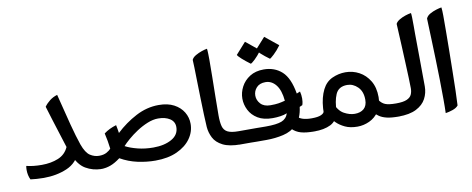

<svg xmlns="http://www.w3.org/2000/svg" viewBox="-55 -777 2553 1039"><g transform="rotate(-10 1222.0 -257.5)"><path d="M436.5 4.9Q390.6 4.9 350.3 -18.6Q310.1 -42 285.6 -107.4L327.1 -109.4Q306.2 -50.3 249 -25.9Q191.9 -1.5 121.1 -1.5Q99.6 -1.5 82 -2.9Q64.5 -4.4 48.3 -6.3Q36.6 -30.3 36.6 -60.5Q36.6 -64.9 37.1 -71.3Q37.6 -77.6 38.6 -82Q56.2 -77.6 77.1 -75.2Q98.1 -72.8 123 -72.8Q173.8 -72.8 213.6 -89.1Q253.4 -105.5 271 -145Q260.7 -176.8 253.2 -201.2Q245.6 -225.6 237.8 -250Q230 -274.4 220.5 -304.9Q210.9 -335.4 197.8 -378.9Q210.4 -396.5 228.3 -410.4Q246.1 -424.3 270 -431.6Q294.9 -330.6 313.2 -261Q331.5 -191.4 347.2 -146Q364.7 -97.2 388.2 -82.3Q411.6 -67.4 436.5 -67.4H446.3V4.9Z M732.4 11.2Q685.1 11.2 635.5 0.5Q585.9 -10.3 541.5 -35.6Q512.7 -13.7 487.3 -4.4Q461.9 4.9 437.5 4.9H426.8V-67.4H436.5Q462.4 -67.4 479 -76.9Q495.6 -86.4 502.4 -95.2Q499.5 -119.1 496.1 -138.4Q492.7 -157.7 487.3 -181.2Q516.1 -203.1 555.7 -214.8Q558.1 -204.1 559.8 -193.6Q561.5 -183.1 563.5 -170.4Q614.3 -218.3 675 -250.2Q735.8 -282.2 801.3 -282.2Q850.6 -282.2 884.5 -264.2Q918.5 -246.1 936.3 -216.6Q954.1 -187 954.1 -152.3Q954.1 -108.4 927.7 -71.3Q901.4 -34.2 851.8 -11.5Q802.2 11.2 732.4 11.2ZM733.9 -60.5Q794.9 -60.5 835 -83.3Q875 -106 875 -148.4Q875 -178.2 849.9 -194.6Q824.7 -210.9 785.6 -210.9Q757.3 -210.9 726.3 -198.2Q695.3 -185.5 666.7 -166.7Q638.2 -147.9 615.7 -128.4Q593.3 -108.9 581.1 -95.2Q608.4 -80.6 648.2 -70.6Q688 -60.5 733.9 -60.5Z M1202.1 4.9Q1139.2 4.9 1104 -13.2Q1068.8 -31.2 1054.2 -59.8Q1039.6 -88.4 1037.1 -119.6Q1035.2 -147 1033.7 -189.2Q1032.2 -231.4 1031 -279.1Q1029.8 -326.7 1028.8 -371.1Q1027.8 -415.5 1027.1 -447.8Q1026.4 -480 1025.4 -490.7Q1031.2 -503.9 1047.9 -513.4Q1064.5 -522.9 1082.8 -529.1Q1101.1 -535.2 1111.8 -536.6Q1113.3 -527.8 1113.8 -507.1Q1114.3 -486.3 1114.3 -476.6Q1114.3 -436.5 1113.5 -382.3Q1112.8 -328.1 1111.8 -272.2Q1110.8 -216.3 1110.8 -170.4Q1110.8 -133.3 1116.9 -110.6Q1123 -87.9 1142.6 -77.6Q1162.1 -67.4 1202.1 -67.4H1211.9V4.9Z M1343.8 5.4Q1307.6 5.4 1291.5 5.4Q1275.4 5.4 1269.5 5.1Q1263.7 4.9 1259.5 4.9Q1255.4 4.9 1243.4 4.9Q1231.4 4.9 1202.1 4.9H1192.4V-67.4H1202.1Q1242.7 -67.4 1266.1 -67.4Q1289.6 -67.4 1303.5 -67.4Q1317.4 -67.4 1328.1 -67.1Q1338.9 -66.9 1353.5 -66.9Q1411.6 -66.9 1439.5 -77.6Q1467.3 -88.4 1476.6 -117.7Q1460 -110.8 1439.2 -107.9Q1418.5 -105 1397 -105Q1347.7 -105 1315.9 -124.3Q1284.2 -143.6 1268.8 -174.1Q1253.4 -204.6 1253.4 -237.3Q1253.4 -270.5 1269.8 -301.8Q1286.1 -333 1317.6 -353Q1349.1 -373 1394 -373Q1453.6 -373 1493.7 -336.7Q1533.7 -300.3 1548.3 -213.4L1567.4 -221.2Q1572.3 -202.1 1572.3 -182.1Q1572.3 -175.3 1571.3 -166Q1570.3 -156.7 1566.9 -146.5L1551.3 -139.6Q1543.5 -77.1 1512.2 -46.1Q1481 -15.1 1436.3 -4.9Q1391.6 5.4 1343.8 5.4ZM1604.5 4.9Q1561.5 4.9 1533.7 -2.9Q1505.9 -10.7 1485.4 -31.2L1526.9 -91.8Q1547.4 -67.4 1604.5 -67.4H1614.3V4.9ZM1397.5 -175.8Q1424.8 -175.8 1441.4 -178.5Q1458 -181.2 1478 -186.5Q1472.7 -244.6 1449.2 -274.2Q1425.8 -303.7 1391.6 -303.7Q1359.4 -303.7 1342.3 -284.9Q1325.2 -266.1 1325.2 -241.2Q1325.2 -215.8 1343.5 -195.8Q1361.8 -175.8 1397.5 -175.8ZM1438.5 -423.8Q1412.1 -442.9 1393.3 -460Q1374.5 -477.1 1371.6 -483.9L1427.7 -546.4L1500.5 -487.3Q1480.5 -460 1461.9 -442.9Q1443.4 -425.8 1438.5 -423.8ZM1331.5 -415.5Q1305.7 -434.6 1286.9 -451.4Q1268.1 -468.3 1265.1 -475.6L1320.8 -538.1L1394 -478.5Q1371.6 -448.7 1354.5 -432.9Q1337.4 -417 1331.5 -415.5Z M1841.3 20Q1801.3 20 1773.2 6.6Q1745.1 -6.8 1726.8 -25.1Q1708.5 -43.5 1698.2 -58.1L1732.4 -131.8Q1749.5 -84.5 1780 -67.6Q1810.5 -50.8 1838.9 -50.8Q1870.6 -50.8 1889.2 -67.1Q1907.7 -83.5 1907.7 -116.2Q1907.7 -161.6 1882.3 -186.8Q1856.9 -211.9 1824.7 -211.9Q1776.9 -211.9 1760.5 -173.8Q1744.1 -135.7 1744.1 -80.6Q1732.9 -30.8 1696.8 -12.7Q1660.6 5.4 1605.5 4.9Q1603.5 4.9 1600.3 4.9Q1597.2 4.9 1594.7 4.9V-67.4Q1597.2 -67.4 1599.4 -67.4Q1601.6 -67.4 1604.5 -67.4Q1640.1 -67.4 1657.2 -75.4Q1674.3 -83.5 1674.3 -93.8Q1674.3 -97.7 1674.3 -101.6Q1674.3 -105.5 1674.8 -111.3Q1678.7 -168.9 1699.7 -210.9Q1718.8 -249 1753.9 -265.1Q1789.1 -281.2 1827.1 -281.2Q1867.2 -281.2 1902.1 -262.5Q1937 -243.7 1959 -207.3Q1981 -170.9 1981 -117.7Q1981 -70.8 1960.2 -40.3Q1939.5 -9.8 1907.5 5.1Q1875.5 20 1841.3 20ZM2068.4 4.9Q2028.3 4.9 2003.9 -1.2Q1979.5 -7.3 1964.1 -18.1Q1948.7 -28.8 1934.6 -43.5L1977.5 -102.1Q1990.2 -83 2009.3 -75.2Q2028.3 -67.4 2068.4 -67.4H2078.1V4.9Z M2058.6 4.9V-67.4H2068.4Q2107.9 -67.4 2127.7 -76.2Q2147.5 -85 2154.3 -100.1Q2161.1 -115.2 2161.1 -134.3Q2161.1 -152.8 2159.7 -190.9Q2158.2 -229 2156.2 -275.9Q2154.3 -322.8 2152.1 -367.9Q2149.9 -413.1 2148.2 -446.5Q2146.5 -480 2146 -490.7Q2151.4 -502.4 2166.7 -511.7Q2182.1 -521 2200.2 -527.1Q2218.3 -533.2 2232.4 -535.2Q2233.9 -529.3 2234.4 -509.3Q2234.9 -489.3 2234.9 -464.4Q2234.9 -439.5 2234.9 -419.4Q2234.9 -358.9 2236.1 -289.6Q2237.3 -220.2 2237.3 -131.3Q2237.3 -95.2 2220.9 -64.2Q2204.6 -33.2 2167.5 -14.2Q2130.4 4.9 2068.4 4.9Z M2323.7 30.8Q2324.2 15.1 2324.5 -4.2Q2324.7 -23.4 2324.7 -44.9Q2324.7 -94.7 2323.5 -153.1Q2322.3 -211.4 2320.6 -269Q2318.8 -326.7 2317.1 -375.2Q2315.4 -423.8 2314.2 -455.1Q2313 -486.3 2313 -490.7Q2318.8 -504.9 2335.4 -514.4Q2352.1 -523.9 2370.6 -529.5Q2389.2 -535.2 2399.9 -536.6Q2400.9 -530.8 2401.6 -517.6Q2402.3 -504.4 2402.3 -491.9Q2402.3 -479.5 2402.3 -476.6Q2402.3 -452.1 2402.1 -406.5Q2401.9 -360.8 2401.1 -303.7Q2400.4 -246.6 2399.4 -188.2Q2398.4 -129.9 2397.2 -80.1Q2396 -30.3 2394 1Q2384.3 13.7 2363 21Q2341.8 28.3 2323.7 30.8Z"/></g></svg>

Font: Harmattan Medium
Style: Regular
Weight: 500
Designer: George W. Nuss III and SIL International
Foundry: SIL International
Version: Version 4.000